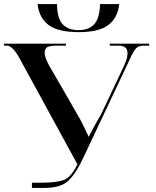

<svg xmlns="http://www.w3.org/2000/svg" viewBox="-20 -930 774 950"><path d="M138 0H197Q282 0 319.5 -37Q357 -74 390 -145L611 -613Q632 -661 646.5 -682.5Q661 -704 688 -704H718V-714H523V-704H567Q611 -704 611 -667Q611 -656 608 -643Q605 -630 593 -603L478 -360Q464 -338 447.5 -307Q431 -276 419 -253Q405 -283 390 -313.5Q375 -344 361 -367L223 -606Q201 -647 201 -666Q201 -692 216.5 -698Q232 -704 257 -704H306V-714H0V-704H18Q26 -704 42 -690Q58 -676 77 -641L363 -117Q332 -53 295.5 -39.5Q259 -26 181 -26H138ZM371 -771Q471 -771 517 -807Q563 -843 570 -910H475Q473 -839 446 -810Q419 -781 369 -781Q318 -781 290.5 -809.5Q263 -838 262 -910H166Q173 -843 219.5 -807Q266 -771 371 -771Z"/></svg>

Font: Noto Serif Display Semi
Style: Regular
Weight: 600
Designer: Monotype Design Team
Foundry: Monotype Imaging Inc.
Version: Version 1.900